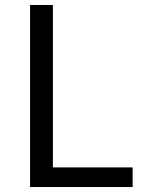

<svg xmlns="http://www.w3.org/2000/svg" viewBox="-20 -753 583 773"><path d="M101 0V-733H193V-79H514V0Z"/></svg>

Font: Noto Sans JP Thin
Style: Regular
Weight: 400
Version: Version 2.004-H2;hotconv 1.0.118;makeotfexe 2.5.65603